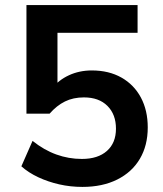

<svg xmlns="http://www.w3.org/2000/svg" viewBox="-20 -725 640 755"><path d="M304 10Q257 10 213 0Q169 -10 130.5 -28Q92 -46 64 -71L108 -171Q153 -135 201.5 -117.5Q250 -100 302 -100Q365 -100 400.5 -131.5Q436 -163 436 -219Q436 -275 402.5 -308.5Q369 -342 310 -342Q268 -342 235.5 -326Q203 -310 175 -278H84V-705H521V-596H206V-378H186Q210 -410 251 -429Q292 -448 341 -448Q408 -448 457.5 -420Q507 -392 534 -341.5Q561 -291 561 -224Q561 -153 530 -100.5Q499 -48 441 -19Q383 10 304 10Z"/></svg>

Font: Nunito Sans 10pt
Style: Bold
Weight: 700
Designer: Vernon Adams
Foundry: Vernon Adams
Version: Version 3.101;gftools[0.9.27]